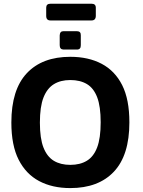

<svg xmlns="http://www.w3.org/2000/svg" viewBox="-20 -980 757 1014"><path d="M351.3 13.3Q256.3 13.3 186.7 -23.7Q117 -60.7 78.5 -136.5Q40 -212.3 40 -333Q40 -506.3 121.5 -593.2Q203 -680 351.3 -680Q447 -680 517 -643Q587 -606 625.2 -530.5Q663.3 -455 663.3 -333.7Q663.3 -160.3 581.7 -73.5Q500 13.3 351.3 13.3ZM351.3 -109.3Q403.3 -109.3 439 -131.2Q474.7 -153 493.2 -201.8Q511.7 -250.7 511.7 -334.3Q511.7 -418 493.2 -466.3Q474.7 -514.7 439 -536Q403.3 -557.3 351.3 -557.3Q300 -557.3 264.3 -535.3Q228.7 -513.3 209.7 -465Q190.7 -416.7 190.7 -332.3Q190.7 -248.7 209.7 -200.5Q228.7 -152.3 264.3 -130.8Q300 -109.3 351.3 -109.3ZM295.3 -741.7V-792.7Q296 -815.3 314.7 -815.3H386Q407.7 -815.3 406.7 -793.3V-741.7Q407.3 -717.7 385.7 -718.3H315Q295.3 -719 295.3 -741.7ZM224 -896V-939.3Q224 -960.3 246.7 -960.3H463.7Q486 -960.3 486 -939.3V-896.7Q486 -872 463.3 -872H246.3Q224 -872 224 -896Z"/></svg>

Font: Vivano Light
Style: Regular
Weight: 300
Designer: Joe Prince, Josias Burgherr
Version: Version 2.064;September 19, 2022;FontCreator 14.0.0.2877 64-